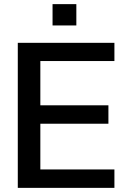

<svg xmlns="http://www.w3.org/2000/svg" viewBox="-20 -908 610 928"><path d="M66 -701H533V-613H175V-399H504V-310H175V-89H533V0H66ZM234 -785V-888H349V-785Z"/></svg>

Font: LT Superior Semi-bold
Style: Regular
Weight: 600
Designer: Daniel Lyons
Foundry: LyonsType
Version: Version 1.0